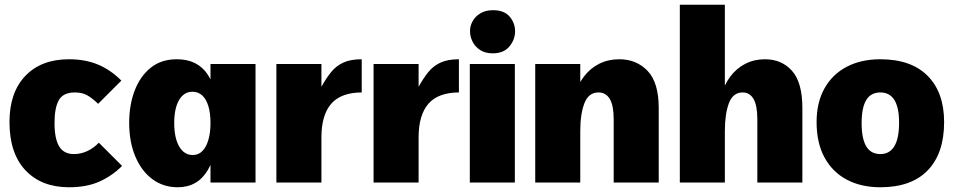

<svg xmlns="http://www.w3.org/2000/svg" viewBox="-20 -770 4023 810"><path d="M495 -70Q453 -28 399.5 -4Q346 20 271 20Q155 20 87.5 -51.5Q20 -123 20 -255Q20 -380 87 -450Q154 -520 271 -520Q339 -520 392.5 -498Q446 -476 492 -430L394 -332Q368 -357 347 -368.5Q326 -380 296 -380Q247 -380 228.5 -348Q210 -316 210 -251Q210 -185 229.5 -152.5Q249 -120 292 -120Q321 -120 348 -132.5Q375 -145 397 -168Z M730 20Q669 20 623 -14Q577 -48 551 -109.5Q525 -171 525 -252Q525 -327 548 -387.5Q571 -448 615.5 -484Q660 -520 726 -520Q814 -520 857 -454.5Q900 -389 900 -258Q900 -126 857 -53Q814 20 730 20ZM793 -116Q817 -116 833.5 -132.5Q850 -149 859 -179.5Q868 -210 868 -251Q868 -293 859 -322.5Q850 -352 833 -367.5Q816 -383 792 -383Q756 -383 735.5 -348Q715 -313 715 -251Q715 -188 736 -152Q757 -116 793 -116ZM868 0V-500H1058V0Z M1146 -500H1336V-404Q1356 -440 1377 -466Q1398 -492 1428.5 -506Q1459 -520 1506 -520V-380Q1463 -380 1430.5 -368Q1398 -356 1377.5 -332.5Q1357 -309 1346.5 -273.5Q1336 -238 1336 -190V0H1146Z M1556 -500H1746V-404Q1766 -440 1787 -466Q1808 -492 1838.5 -506Q1869 -520 1916 -520V-380Q1873 -380 1840.5 -368Q1808 -356 1787.5 -332.5Q1767 -309 1756.5 -273.5Q1746 -238 1746 -190V0H1556Z M1962 -500H2152V0H1962ZM1963 -637Q1962 -658 1973 -679Q1984 -700 2006 -713.5Q2028 -727 2060 -727Q2107 -727 2130 -700Q2153 -673 2153 -638Q2153 -603 2129 -574Q2105 -545 2059 -545Q2027 -545 2005.5 -559Q1984 -573 1973.5 -594.5Q1963 -616 1963 -637Z M2569 -267Q2569 -325 2552.5 -352.5Q2536 -380 2505 -380Q2463 -380 2445.5 -334.5Q2428 -289 2428 -217L2409 -282L2402 -360Q2416 -411 2443 -446.5Q2470 -482 2508 -501Q2546 -520 2593 -520Q2665 -520 2712 -471Q2759 -422 2759 -314V0H2569ZM2238 -500H2428V0H2238Z M2848 -750H3038V0H2848ZM3175 -267Q3175 -325 3159 -352.5Q3143 -380 3113 -380Q3072 -380 3055 -334.5Q3038 -289 3038 -217L3022 -282L3020 -360Q3034 -411 3060.5 -446.5Q3087 -482 3124.5 -501Q3162 -520 3207 -520Q3278 -520 3321.5 -471Q3365 -422 3365 -314V0H3175Z M3694 20Q3613 20 3552.5 -12Q3492 -44 3458.5 -105.5Q3425 -167 3425 -255Q3425 -338 3458.5 -397.5Q3492 -457 3552.5 -488.5Q3613 -520 3694 -520Q3824 -520 3893.5 -450Q3963 -380 3963 -255Q3963 -123 3894 -51.5Q3825 20 3694 20ZM3694 -120Q3733 -120 3753 -153Q3773 -186 3773 -252Q3773 -317 3753 -348.5Q3733 -380 3694 -380Q3654 -380 3634.5 -348Q3615 -316 3615 -251Q3615 -185 3634.5 -152.5Q3654 -120 3694 -120Z"/></svg>

Font: Moderustic ExtraBold
Style: Regular
Weight: 800
Designer: Tural Alisoy
Foundry: TAFT Foundry
Version: Version 2.120